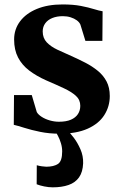

<svg xmlns="http://www.w3.org/2000/svg" viewBox="-20 -576 535 843"><path d="M241.5 11Q196 11 156.8 3Q117.5 -5 87.8 -14.5Q58 -24 40.5 -28L41.5 -158.5H119.5L141.5 -84Q147.5 -73 163 -63Q178.5 -53 198.8 -47.2Q219 -41.5 238.5 -41.5Q271 -41.5 291.5 -50.5Q312 -59.5 322.2 -75.2Q332.5 -91 332.5 -111.5Q332.5 -137.5 313.5 -155Q294.5 -172.5 261 -188.2Q227.5 -204 182 -223.5Q139.5 -242.5 108 -266.5Q76.5 -290.5 59.2 -323.8Q42 -357 42 -402.5Q42 -447.5 68 -482.2Q94 -517 141.8 -536.8Q189.5 -556.5 254.5 -556.5Q301.5 -556.5 335 -550Q368.5 -543.5 391.8 -536.2Q415 -529 430.5 -526.5L429.5 -396.5H355L333 -468Q328.5 -478.5 317.2 -486.8Q306 -495 290.2 -500Q274.5 -505 256 -505Q230 -505 210 -497Q190 -489 178.8 -473.8Q167.5 -458.5 167.5 -438Q167.5 -409 185.2 -390.2Q203 -371.5 232 -357.8Q261 -344 293.5 -330Q325 -316 355 -300.5Q385 -285 409.2 -265.2Q433.5 -245.5 447.8 -218.5Q462 -191.5 462 -154.5Q462 -108.5 438 -70.8Q414 -33 365 -11Q316 11 241.5 11ZM211.5 246.5Q194 246.5 174.2 242.5Q154.5 238.5 141 233L141.5 149.5Q151.5 152.5 164 154.2Q176.5 156 183 156Q215.5 156 234.2 144Q253 132 253 88.5Q253 71 247.5 52.8Q242 34.5 234.2 20Q226.5 5.5 220.5 -2L258 -6.5L276.5 -2Q288 7.5 304.2 29Q320.5 50.5 333.2 79.5Q346 108.5 345 141Q343.5 179.5 327 202.8Q310.5 226 281 236.2Q251.5 246.5 211.5 246.5Z"/></svg>

Font: Merriweather 48pt
Style: Bold
Weight: 700
Version: Version 2.100